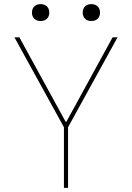

<svg xmlns="http://www.w3.org/2000/svg" viewBox="-20 -911 640 931"><path d="M290 0V-294L50 -730H74L298 -321H302L526 -730H550L310 -294V0ZM177 -809Q158 -809 146.5 -820Q135 -831 135 -850Q135 -869 146.5 -880Q158 -891 177 -891Q196 -891 207.5 -880Q219 -869 219 -850Q219 -831 207.5 -820Q196 -809 177 -809ZM423 -809Q404 -809 392.5 -820Q381 -831 381 -850Q381 -869 392.5 -880Q404 -891 423 -891Q442 -891 453.5 -880Q465 -869 465 -850Q465 -831 453.5 -820Q442 -809 423 -809Z"/></svg>

Font: M PLUS Code Latin Expanded Thin
Style: Regular
Weight: 250
Width: 7
Designer: Coji Morishita
Foundry: UNDERFOREST DESIGN
Version: Version 1.002; ttfautohint (v1.8.3)